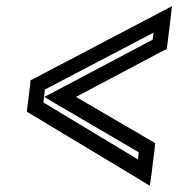

<svg xmlns="http://www.w3.org/2000/svg" viewBox="-20 -623 579 624"><path d="M472 -165 227 -308 508 -457 522 -464 524 -479 534 -560 539 -603 499 -582 93 -369 79 -362 78 -347 69 -275 67 -260 79 -253 433 -40 467 -19 473 -62 483 -143 484 -158 472 -165ZM431 -128 428 -105 121 -290 126 -332 479 -517 476 -494 166 -330 124 -308 161 -286 431 -128Z"/></svg>

Font: Gamestation Text Outline
Style: Italic
Weight: 400
Designer: Jonas Hecksher
Foundry: Jonas Hecksher, Playtypeª, e-types AS
Version: Version 1.003